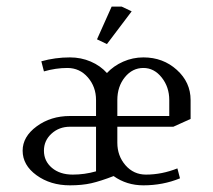

<svg xmlns="http://www.w3.org/2000/svg" viewBox="-20 -556 640 576"><path d="M47.9 -104Q47.9 -146 90.1 -177Q132.3 -208 189.9 -208H268.1V-255.9Q268.1 -295.4 243.7 -323.7Q219.2 -352.1 182.1 -352.1Q147.5 -352.1 111.8 -341.8L104 -372.1Q145.5 -383.8 189.9 -383.8Q223.1 -383.8 252.2 -371.3Q281.2 -358.9 300.8 -336.9Q320.8 -358.4 349.6 -371.1Q378.4 -383.8 410.2 -383.8Q469.2 -383.8 510.5 -346.4Q551.8 -309.1 551.8 -255.9V-199.2L500 -175.8H332V-127.9Q332 -88.4 356.4 -60.3Q380.9 -32.2 418 -32.2Q465.3 -32.2 512.2 -50.8L520 -21Q468.8 0 410.2 0Q359.9 0 320.8 -27.8Q281.7 -12.7 253.9 -6.3Q226.1 0 189.9 0Q131.3 0 89.6 -30.3Q47.9 -60.5 47.9 -104ZM111.8 -104Q111.8 -72.8 135.7 -52.5Q159.7 -32.2 198.2 -32.2Q233.9 -32.2 268.1 -42V-175.8H189.9Q157.2 -175.8 134.5 -155Q111.8 -134.3 111.8 -104ZM271 -438 314.9 -536.1H345.2L375 -522L300.8 -423.8ZM332 -208H487.8V-255.9Q487.8 -294.9 465.1 -323.5Q442.4 -352.1 410.2 -352.1Q377 -352.1 354.5 -324.2Q332 -296.4 332 -255.9Z"/></svg>

Font: Gawaa
Style: Regular
Weight: 400
Designer: T. Christopher White
Version: Version 1.0